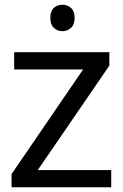

<svg xmlns="http://www.w3.org/2000/svg" viewBox="-20 -793 519 813"><path d="M29 0V-56L332 -499H40V-572H443V-515L140 -73H451V0ZM245 -773Q265 -773 280.5 -759.5Q296 -746 296 -717Q296 -689 280.5 -675Q265 -661 245 -661Q223 -661 208 -675Q193 -689 193 -717Q193 -746 208 -759.5Q223 -773 245 -773Z"/></svg>

Font: gurmukhi115
Style: Regular
Weight: 400
Designer: Jelle Bosma - Monotype Design Team
Foundry: Monotype Imaging Inc.
Version: Version 2.003